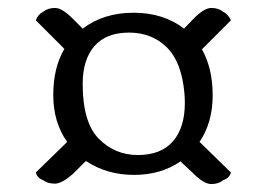

<svg xmlns="http://www.w3.org/2000/svg" viewBox="-20 -613 671 483"><path d="M445 -354Q445 -366 444 -378Q437 -457 399.5 -494Q362 -531 304.5 -531Q247 -531 217.5 -497Q188 -463 188 -402Q188 -305 228.5 -264Q269 -223 327 -223Q385 -223 415 -257.5Q445 -292 445 -354ZM488 -489Q515 -441 515 -373Q515 -305 482 -256L561 -179Q557 -165 542 -160Q530 -150 511.5 -150Q493 -150 466 -177L434 -207Q385 -173 317 -173Q249 -173 196 -208L165 -177Q136 -151 118 -151Q100 -151 88 -160Q74 -165 70 -179L149 -256Q114 -305 114 -374Q114 -443 142 -490L70 -562Q76 -577 88 -583Q100 -593 118.5 -593Q137 -593 165 -564L188 -541Q241 -581 316 -581Q391 -581 443 -541L465 -564Q493 -593 511.5 -593Q530 -593 542 -583Q553 -578 561 -562Z"/></svg>

Font: Laila
Style: Regular
Weight: 400
Designer: Hitesh Malaviya
Foundry: Indian Type Foundry
Version: Version 1.302;PS 1.0;hotconv 1.0.78;makeotf.lib2.5.61930; tt